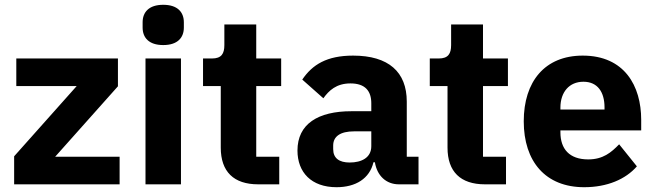

<svg xmlns="http://www.w3.org/2000/svg" viewBox="-20 -769 2731 801"><path d="M479 0V-115H210L472 -409V-525H48V-410H300L39 -117V0Z M661 -581C721 -581 747 -612 747 -654V-676C747 -718 721 -749 661 -749C601 -749 575 -718 575 -676V-654C575 -612 601 -581 661 -581ZM587 0H735V-525H587Z M1145 0V-115H1049V-410H1153V-525H1049V-667H916V-581C916 -545 904 -525 864 -525H827V-410H901V-153C901 -53 955 0 1057 0Z M1726 0V-115H1677V-345C1677 -469 1601 -537 1453 -537C1343 -537 1283 -499 1241 -437L1329 -359C1352 -391 1383 -421 1442 -421C1504 -421 1529 -389 1529 -338V-305H1446C1307 -305 1221 -252 1221 -141C1221 -50 1279 12 1384 12C1464 12 1522 -24 1538 -92H1544C1553 -36 1591 0 1644 0ZM1439 -91C1395 -91 1370 -109 1370 -147V-162C1370 -200 1400 -221 1457 -221H1529V-159C1529 -111 1488 -91 1439 -91Z M2091 0V-115H1995V-410H2099V-525H1995V-667H1862V-581C1862 -545 1850 -525 1810 -525H1773V-410H1847V-153C1847 -53 1901 0 2003 0Z M2417 12C2513 12 2590 -21 2637 -75L2563 -167C2530 -133 2496 -104 2434 -104C2355 -104 2318 -148 2318 -217V-225H2655V-269C2655 -411 2585 -537 2411 -537C2253 -537 2165 -429 2165 -263C2165 -95 2256 12 2417 12ZM2414 -428C2473 -428 2502 -385 2502 -321V-312H2318V-320C2318 -385 2355 -428 2414 -428Z"/></svg>

Font: IBM Plex Sans Thai Looped
Style: Bold
Weight: 700
Designer: Mike Abbink, Paul van der Laan, Pieter van Rosmalen, Ben Mitchell, Mark Frömberg
Foundry: Bold Monday
Version: Version 1.1